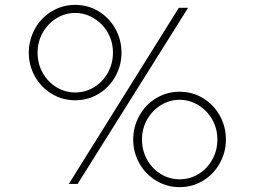

<svg xmlns="http://www.w3.org/2000/svg" viewBox="-20 -754 1044 787"><path d="M713 -722H751L298 0H262ZM98 -538Q98 -590 123 -635.5Q148 -681 192 -707.5Q236 -734 288 -734Q341 -734 384.5 -707.5Q428 -681 453 -636Q478 -591 478 -538Q478 -486 453 -441Q428 -396 384.5 -369.5Q341 -343 288 -343Q236 -343 192 -369.5Q148 -396 123 -441Q98 -486 98 -538ZM443 -538Q443 -583 422 -620Q401 -657 365 -679Q329 -701 288 -701Q247 -701 211.5 -679Q176 -657 155 -620Q134 -583 134 -538Q134 -493 155 -455.5Q176 -418 211.5 -396.5Q247 -375 288 -375Q330 -375 365.5 -396.5Q401 -418 422 -455.5Q443 -493 443 -538ZM526 -182Q526 -234 551 -279.5Q576 -325 620 -351.5Q664 -378 716 -378Q769 -378 812.5 -351.5Q856 -325 881 -280Q906 -235 906 -182Q906 -130 881 -85Q856 -40 812.5 -13.5Q769 13 716 13Q664 13 620 -13.5Q576 -40 551 -85Q526 -130 526 -182ZM871 -182Q871 -227 850 -264Q829 -301 793 -323Q757 -345 716 -345Q675 -345 639.5 -323Q604 -301 583 -264Q562 -227 562 -182Q562 -137 583 -99.5Q604 -62 639.5 -40.5Q675 -19 716 -19Q758 -19 793.5 -40.5Q829 -62 850 -99.5Q871 -137 871 -182Z"/></svg>

Font: SUIT Variable
Style: Regular
Weight: 400
Designer: Sunn Youn; Korean Glyphs from Source Han Sans (Sandoll Communications; Soo-young Jang, Joo-yeon Kang)
Foundry: Sunn
Version: Version 1.150;FEAKit 1.0